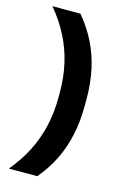

<svg xmlns="http://www.w3.org/2000/svg" viewBox="-122 -732 600 914"><g transform="rotate(15 178.0 -275.0)"><path d="M159 -288.5Q159 -362 143.8 -429Q128.5 -496 97.2 -557.2Q66 -618.5 18.5 -675H156.5Q201 -622.5 230.8 -563Q260.5 -503.5 275.2 -436Q290 -368.5 290 -290.5V-261.5Q290 -182.5 275.8 -114.5Q261.5 -46.5 232.5 12.8Q203.5 72 158.5 125.5H18.5Q66.5 68 97.5 6.5Q128.5 -55 143.8 -122.2Q159 -189.5 159 -263.5Z"/></g></svg>

Font: Anek Gujarati SemiExpanded SemiBold
Style: Regular
Weight: 600
Width: 6
Designer: Mrunmayee Ghaisas (Gujarati), Yesha Goshar (Latin)
Foundry: Ek Type
Version: Version 1.003